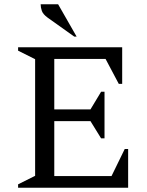

<svg xmlns="http://www.w3.org/2000/svg" viewBox="-20 -882 692 902"><path d="M65 0V-16L145 -56V-604L65 -644V-660H554V-488H538L476 -605H235V-368H405L455 -451H471V-232H455L405 -313H235V-55H504L566 -182H582V0ZM329 -710 204 -799Q182 -815 176.5 -831Q171 -847 171 -862H253L340 -710Z"/></svg>

Font: Spectral SC
Style: Regular
Weight: 400
Designer: Jean-Baptiste Levee
Foundry: Production Type
Version: Version 2.001